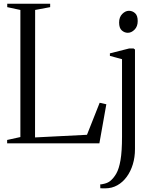

<svg xmlns="http://www.w3.org/2000/svg" viewBox="-20 -763 820 1022"><path d="M18 0V-18L88.5 -33.5V-710L18.5 -725V-743H247V-725L167 -710L166.5 -31.5L443 -45.5L510.5 -216L546 -208L509 0ZM540.5 239.5Q534 239.5 528.2 239.5Q522.5 239.5 518.5 239.2Q514.5 239 514 239L513.5 218.5Q519.5 219 537 214.5Q554.5 210 566.5 200.5Q585 185.5 599.2 160.5Q613.5 135.5 621.5 89.2Q629.5 43 629.5 -35.5V-448L565 -465.5V-479L667.5 -505H691L698.5 -499.5V30.5Q698.5 74 687 111.8Q675.5 149.5 654.5 178.2Q633.5 207 604.5 223.2Q575.5 239.5 540.5 239.5ZM660 -588.5Q642.5 -588.5 628.2 -601.2Q614 -614 614 -643Q614 -672 630.8 -688.8Q647.5 -705.5 666 -705.5H667Q684.5 -705.5 698.8 -693Q713 -680.5 713 -651Q713 -622 696.2 -605.2Q679.5 -588.5 661 -588.5Z"/></svg>

Font: Merriweather 144pt Light
Style: Regular
Weight: 300
Version: Version 2.100